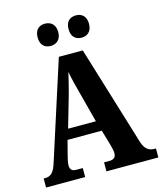

<svg xmlns="http://www.w3.org/2000/svg" viewBox="-132 -1018 944 1115"><g transform="rotate(-15 340.0 -460.5)"><path d="M431 -787C461 -787 492 -805 492 -854C492 -904 461 -921 431 -921C398 -921 369 -904 369 -854C369 -805 398 -787 431 -787ZM244 -787C275 -787 307 -805 307 -854C307 -904 275 -921 244 -921C213 -921 183 -904 183 -854C183 -805 213 -787 244 -787ZM5 0H240V-54H201C173 -54 164 -68 164 -91C164 -109 172 -138 176 -154L197 -235H403L431 -139C434 -128 440 -105 440 -89C440 -63 422 -54 401 -54H368V0H680V-54H670C637 -54 614 -71 600 -115L417 -714H273L84 -126C66 -67 44 -54 13 -54H5ZM217 -297 273 -491C284 -531 294 -573 304 -615C311 -572 323 -530 334 -487L384 -297Z"/></g></svg>

Font: Noto Serif Khmer Condensed ExtraBold
Style: Regular
Weight: 800
Width: 3
Designer: Danh Hong and the Monotype Design Team
Foundry: Monotype Imaging Inc.
Version: Version 2.004